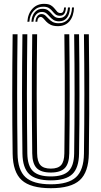

<svg xmlns="http://www.w3.org/2000/svg" viewBox="-20 -980 533 1009"><path d="M247.1 9Q140.9 9 94.3 -33.2Q47.8 -75.4 46.4 -172.4Q45.4 -246.8 44.8 -323.7Q44.2 -400.7 44.3 -479.5Q44.3 -558.4 44.8 -638.6Q45.3 -718.9 46.4 -800H72.2Q71.2 -724.7 70.6 -646.6Q70 -568.5 70 -489.3Q70 -410 70.6 -330.5Q71.2 -251.1 72.2 -172.8Q73.3 -86.3 114 -48.9Q154.7 -11.5 247.1 -11.5Q339 -11.5 379.5 -48.9Q420.1 -86.2 421.2 -172.8Q422.2 -250.5 422.8 -329Q423.4 -407.5 423.4 -486.3Q423.4 -565 422.8 -643.6Q422.3 -722.2 421.2 -800H446.9Q448.3 -696.3 448.8 -591.4Q449.3 -486.6 448.9 -381.6Q448.4 -276.6 446.9 -172.4Q445.5 -75.4 399.2 -33.2Q352.8 9 247.1 9ZM247.1 -32.1Q168.3 -32.1 133.6 -64.9Q99 -97.7 97.9 -173.1Q96.9 -252.8 96.3 -331.5Q95.7 -410.1 95.7 -488.3Q95.7 -566.4 96.3 -644.3Q97 -722.2 97.9 -800H123.6Q122.7 -723.1 122.1 -645.2Q121.4 -567.3 121.4 -488.7Q121.4 -410.1 122 -331.2Q122.6 -252.4 123.6 -173.5Q124.6 -108.7 153.2 -80.7Q181.9 -52.8 247.1 -52.8Q311.8 -52.8 340.3 -80.7Q368.8 -108.7 369.7 -173.5Q370.8 -251.1 371.3 -329.6Q371.9 -408 371.9 -486.6Q371.9 -565.2 371.4 -643.7Q370.8 -722.2 369.7 -800H395.4Q396.6 -721.1 397.1 -642.7Q397.6 -564.2 397.6 -485.8Q397.6 -407.4 397.2 -329.2Q396.7 -251.1 395.4 -173.1Q394.5 -97.7 360 -64.9Q325.4 -32.1 247.1 -32.1ZM247.1 -73.3Q195.6 -73.3 172.8 -96.6Q150 -119.9 149.4 -173.9Q147.9 -279.7 147.4 -384Q146.9 -488.3 147.5 -592.2Q148 -696.1 149.4 -800H175.1Q174.2 -724.6 173.5 -646.6Q172.9 -568.5 172.9 -489.4Q172.9 -410.2 173.5 -331Q174.1 -251.7 175.1 -174.1Q175.6 -131.4 192.3 -112.6Q209 -93.9 247.1 -93.9Q284.9 -93.9 301.3 -112.6Q317.7 -131.4 318.2 -174.1Q319.7 -278.2 320.2 -382.7Q320.7 -487.2 320.2 -591.7Q319.7 -696.3 318.2 -800H344Q345.1 -720.9 345.6 -642.4Q346.2 -564 346.2 -485.7Q346.2 -407.5 345.7 -329.6Q345.2 -251.7 344 -173.9Q343.3 -119.8 320.6 -96.6Q298 -73.3 247.1 -73.3ZM123.8 -865.7Q126.6 -908.9 151.2 -934.8Q175.8 -960.7 214.5 -959.7Q235.8 -959.3 247.5 -952Q259.3 -944.8 266.4 -935.4Q273.6 -926.1 280.2 -918.9Q286.7 -911.8 297.4 -911.5Q307.1 -911.2 311.5 -918.3Q315.8 -925.4 317 -940.6H326.6Q325.4 -918.6 317.9 -907.7Q310.4 -896.8 294.2 -897.1Q280 -897.3 271.6 -904.3Q263.2 -911.4 256 -920.5Q248.8 -929.7 238.4 -936.9Q228.1 -944.2 209.9 -944.8Q178.3 -945.9 157.4 -923.6Q136.4 -901.3 134.4 -865.7ZM145 -865.7Q147.3 -899.1 163.9 -916.9Q180.4 -934.6 205.3 -933.7Q222.1 -933.3 232.1 -926Q242.2 -918.7 249.8 -909.4Q257.4 -900.1 266.6 -892.9Q275.9 -885.7 291.4 -885.4Q311.7 -884.9 323.5 -899Q335.3 -913.1 337.2 -940.6H347.9Q346.4 -905.1 331.3 -886.2Q316.3 -867.3 289.6 -867.9Q271.8 -868.2 260.7 -875.5Q249.7 -882.8 241.4 -892.4Q233.1 -902 224.2 -909.4Q215.2 -916.7 201.5 -917.2Q182.5 -917.9 169.7 -903.4Q157 -888.9 155.7 -865.7ZM166.2 -865.7Q167.7 -884.9 176.7 -895.8Q185.8 -906.7 199.3 -906.1Q210.4 -905.6 218.5 -898.5Q226.6 -891.3 235.1 -882Q243.6 -872.6 255.6 -865.4Q267.6 -858.3 286.5 -857.9Q318.9 -857.1 338.2 -879.7Q357.4 -902.4 358.4 -940.6H369Q367.1 -893.5 344.6 -867.7Q322 -841.9 281.9 -842.6Q259.6 -843 245.6 -850.1Q231.7 -857.2 223.1 -866.5Q214.6 -875.8 208.2 -883.1Q201.9 -890.3 194.6 -890.9Q187.6 -891.6 182 -884.9Q176.4 -878.2 176 -865.7Z"/></svg>

Font: Big Shoulders Inline Text SC Thin
Style: Regular
Weight: 100
Designer: Patric King
Foundry: XO Type Co
Version: Version 2.002